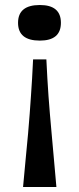

<svg xmlns="http://www.w3.org/2000/svg" viewBox="-20 -650 315 766"><path d="M112 -413H165Q167 -372 169 -336.5Q171 -301 173.5 -267Q176 -233 179 -196.5Q182 -160 186 -117Q190 -74 194.5 -22Q199 30 205 96H72Q78 30 83 -22Q88 -74 92 -117Q96 -160 98.5 -196.5Q101 -233 103.5 -267Q106 -301 108 -336.5Q110 -372 112 -413ZM139 -630Q223 -630 223 -559Q223 -488 139 -488Q52 -488 52 -559Q52 -630 139 -630Z"/></svg>

Font: Ojuju
Style: Bold
Weight: 700
Designer: Chisaokwu Joboson, Mirko Velimirovic
Foundry: Udi Foundry
Version: Version 1.000